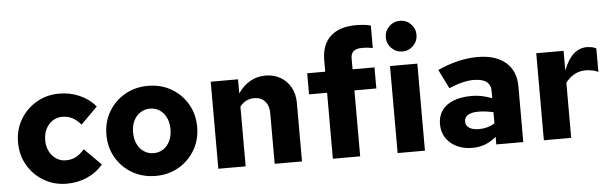

<svg xmlns="http://www.w3.org/2000/svg" viewBox="-49 -950 3613 1134"><g transform="rotate(-5 1757.0 -383.5)"><path d="M307 10Q232 10 171.5 -25.5Q111 -61 75.5 -121.5Q40 -182 40 -257Q40 -333 75.5 -393Q111 -453 171.5 -488.5Q232 -524 307 -524Q371 -524 427 -499.5Q483 -475 522 -429L423 -330Q398 -359 372 -372.5Q346 -386 313 -386Q281 -386 255.5 -369Q230 -352 215.5 -323Q201 -294 201 -257Q201 -220 215.5 -191Q230 -162 255.5 -145Q281 -128 313 -128Q346 -128 372 -141.5Q398 -155 423 -184L522 -85Q483 -39 427 -14.5Q371 10 307 10Z M833.5 10Q757 10 696 -25Q635 -60 599.5 -120.5Q564 -181 564 -257Q564 -333 599.5 -393.5Q635 -454 695.9 -489Q756.8 -524 833 -524Q910 -524 970.5 -489Q1031 -454 1066.5 -393.7Q1102 -333.4 1102 -257Q1102 -181.2 1066.5 -120.8Q1031 -60.5 970.5 -25.2Q910 10 833.5 10ZM833.4 -125Q866 -125 891 -142Q916 -159 930 -189.2Q944 -219.4 944 -257Q944 -296 930 -325.5Q916 -355 891 -372Q866 -389 833.4 -389Q801.4 -389 775.7 -372Q750 -355 736 -325.5Q722 -296 722 -257.5Q722 -219 736 -189Q750 -159 775.7 -142Q801.4 -125 833.4 -125Z M1205 0V-516H1367V-432Q1397 -477 1438.5 -500.5Q1480 -524 1530 -524Q1580 -524 1618.5 -501.5Q1657 -479 1679 -439.5Q1701 -400 1701 -348V0H1539V-301Q1539 -345 1515.5 -371Q1492 -397 1453 -397Q1427 -397 1405.5 -386.5Q1384 -376 1367 -354V0Z M1884 0V-391H1777V-516H1884V-584Q1884 -676 1937 -725Q1990 -774 2090 -774Q2111 -774 2135.5 -771.5Q2160 -769 2176 -764V-631Q2154 -635 2141 -636Q2128 -637 2114 -637Q2080 -637 2063 -623.5Q2046 -610 2046 -581V-516H2176V-391H2046V0Z M2268 0V-516H2430V0ZM2349.4 -595Q2312 -595 2285 -621.8Q2258 -648.6 2258 -686.3Q2258 -724 2284.8 -750.5Q2311.6 -777 2349.3 -777Q2387 -777 2413.5 -750.4Q2440 -723.8 2440 -686.4Q2440 -649 2413.4 -622Q2386.8 -595 2349.4 -595Z M2710 8Q2658 8 2617.5 -12Q2577 -32 2554.5 -67Q2532 -102 2532 -148Q2532 -196 2556 -229.5Q2580 -263 2625 -280.5Q2670 -298 2733 -298Q2761 -298 2790 -292.5Q2819 -287 2853 -274V-316Q2853 -354 2828 -372.5Q2803 -391 2751 -391Q2722 -391 2686.5 -382.5Q2651 -374 2606 -355L2550 -468Q2675 -524 2787 -524Q2894 -524 2953.5 -473Q3013 -422 3013 -330V0H2853V-45Q2819 -17 2785 -4.5Q2751 8 2710 8ZM2681 -151Q2681 -126 2702 -112.5Q2723 -99 2760 -99Q2786 -99 2809 -105.5Q2832 -112 2853 -125V-191Q2831 -196 2809 -199Q2787 -202 2764 -202Q2724 -202 2702.5 -189Q2681 -176 2681 -151Z M3135 0V-516H3297V-399Q3322 -464 3356.5 -495Q3391 -526 3437 -526Q3454 -525 3465 -523Q3476 -521 3491 -513V-374Q3476 -382 3456 -386Q3436 -390 3415 -390Q3379 -390 3348 -372.5Q3317 -355 3297 -326V0Z"/></g></svg>

Font: Red Hat Text VF
Style: Regular
Weight: 300
Designer: Pentagram, MCKL
Foundry: Pentagram, MCKL
Version: Version 1.023